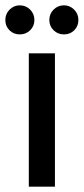

<svg xmlns="http://www.w3.org/2000/svg" viewBox="-38 -700 314 720"><path d="M70 -500H168V0H70ZM-18 -625Q-18 -648 -2 -664Q14 -680 36 -680Q59 -680 75 -664Q91 -648 91 -625Q91 -602 75 -586.5Q59 -571 36 -571Q13 -571 -2.5 -586.5Q-18 -602 -18 -625ZM147 -625Q147 -648 163 -664Q179 -680 202 -680Q224 -680 240 -664Q256 -648 256 -625Q256 -602 240.5 -586.5Q225 -571 202 -571Q179 -571 163 -586.5Q147 -602 147 -625Z"/></svg>

Font: AF Albert Sans Medium
Style: Regular
Weight: 500
Designer: Andreas Rasmussen
Foundry: a.Foundry
Version: Version 1.300;Glyphs 3.2 (3231)